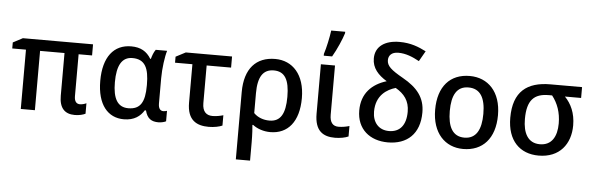

<svg xmlns="http://www.w3.org/2000/svg" viewBox="-59 -1013 4504 1464"><g transform="rotate(5 2193.5 -281.0)"><path d="M562 -75C537 -75 519 -91 519 -133V-454H622V-539H85L11 -500V-454H116V0H224V-454H411V-127C411 -34 452 10 530 10C565 10 596 1 611 -7V-87C598 -81 580 -75 562 -75Z M905 10C986 10 1031 -27 1059 -72H1068C1084 -10 1117 10 1171 10C1191 10 1219 3 1228 -3V-83C1223 -81 1209 -78 1201 -78C1179 -78 1162 -92 1162 -134V-326C1162 -402 1175 -495 1189 -539H1102C1087 -519 1077 -490 1071 -467H1066C1033 -521 987 -549 914 -549C781 -549 701 -450 701 -267C701 -84 783 10 905 10ZM932 -77C850 -77 813 -140 813 -266C813 -394 850 -461 931 -461C1028 -461 1058 -394 1058 -268V-262C1058 -134 1024 -77 932 -77Z M1686 -539H1332L1257 -500V-454H1390V-160C1390 -24 1464 11 1555 11C1597 11 1638 2 1659 -8V-87C1636 -80 1605 -74 1577 -74C1531 -74 1499 -99 1499 -166V-454H1686Z M2244 -269C2244 -449 2149 -549 2016 -549C1871 -549 1783 -456 1783 -275V240H1892V99C1892 40 1888 -17 1886 -33H1892C1927 -6 1976 10 2026 10C2160 10 2244 -88 2244 -269ZM2013 -461C2097 -461 2133 -400 2133 -269C2133 -140 2097 -77 2012 -77C1967 -77 1923 -92 1892 -124V-276C1892 -402 1931 -461 2013 -461Z M2382 -606H2446C2480 -664 2515 -745 2529 -791V-802H2422C2415 -749 2398 -669 2382 -620ZM2474 -539H2366V-161C2366 -27 2432 10 2521 10C2561 10 2601 2 2624 -9V-89C2602 -82 2570 -76 2541 -76C2497 -76 2474 -104 2474 -162Z M2949 -761C2839 -761 2764 -712 2764 -619C2764 -545 2810 -495 2877 -454C2766 -420 2688 -345 2688 -214C2688 -71 2788 10 2926 10C3072 10 3169 -75 3169 -240C3169 -353 3111 -426 2997 -490C2905 -542 2872 -571 2872 -615C2872 -649 2894 -678 2947 -678C3005 -678 3057 -656 3108 -628L3153 -707C3096 -736 3035 -761 2949 -761ZM2950 -409C3016 -371 3057 -320 3057 -236C3057 -133 3010 -77 2927 -77C2847 -77 2801 -134 2801 -215C2801 -341 2885 -390 2950 -409Z M3745 -270C3745 -449 3645 -549 3505 -549C3356 -549 3264 -449 3264 -270C3264 -91 3364 10 3502 10C3651 10 3745 -91 3745 -270ZM3376 -270C3376 -392 3414 -461 3503 -461C3594 -461 3633 -392 3633 -270C3633 -149 3594 -77 3504 -77C3414 -77 3376 -149 3376 -270Z M4323 -242C4323 -336 4290 -406 4241 -456H4365V-539H4123C3945 -539 3840 -460 3840 -259C3840 -84 3936 10 4080 10C4240 10 4323 -99 4323 -242ZM3952 -259C3952 -403 4005 -456 4118 -456H4143C4187 -400 4212 -331 4212 -247C4212 -148 4173 -77 4082 -77C3990 -77 3952 -152 3952 -259Z"/></g></svg>

Font: Noto Sans Thai Medium
Style: Regular
Weight: 500
Designer: Monotype Design Team
Foundry: Monotype Imaging Inc.
Version: Version 1.901